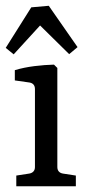

<svg xmlns="http://www.w3.org/2000/svg" viewBox="-21 -647 309 667"><path d="M178.2 -410.9V-66.9Q178.2 -57.1 183.3 -51.3Q188.4 -45.5 197.8 -44L242.5 -37.1V0H35.6V-37.1L80.4 -44Q89.8 -45.5 95.1 -51.3Q100.4 -57.1 100.4 -66.5V-337.5Q100.4 -347.3 95.5 -353.1Q90.5 -358.9 81.1 -360.4L30.5 -367.6V-403.3Q61.8 -412.7 98.5 -417.3Q135.3 -421.8 166.5 -422.5ZM26.5 -458.2 -1.1 -480.7 87.6 -621.5 148.4 -626.9 248.4 -483.3 219.3 -458.9 118.2 -558.5Z"/></svg>

Font: Rasa
Style: Regular
Weight: 400
Version: Version 1.000;PS 1.000;hotconv 1.0.88;makeotf.lib2.5.647800;